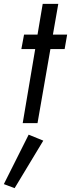

<svg xmlns="http://www.w3.org/2000/svg" viewBox="-67 -640 369 998"><path d="M58 -460H128L155 -620H236L208 -460H282L269 -385H195L128 0H51L116 -385H44ZM82 60 158 91 9 338 -47 317Z"/></svg>

Font: Jost*
Style: Italic
Weight: 400
Italic angle: -10°
Version: Version 3.7